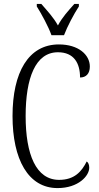

<svg xmlns="http://www.w3.org/2000/svg" viewBox="-20 -951 506 981"><path d="M243 -771H307C324 -816 358 -880 383 -918V-931H360C328 -895 299 -864 276 -821C252 -864 222 -895 191 -931H168V-918C192 -880 227 -816 243 -771ZM274 10C381 10 436 -53 436 -94C436 -109 431 -121 423 -126C397 -74 360 -32 282 -32C164 -32 111 -162 111 -358C111 -552 161 -684 276 -684C358 -684 389 -628 389 -555C420 -555 439 -575 439 -611C439 -671 381 -724 281 -724C125 -724 44 -581 44 -358C44 -137 124 10 274 10Z"/></svg>

Font: Noto Serif Hebrew ExtraCondensed Light
Style: Regular
Weight: 300
Width: 2
Designer: Monotype Design Team
Foundry: Monotype Imaging Inc.
Version: Version 2.004